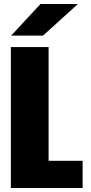

<svg xmlns="http://www.w3.org/2000/svg" viewBox="-20 -934 452 954"><path d="M34 0V-700H221.5V-135H390.5V0ZM193.5 -757H35.5L181 -914H367Z"/></svg>

Font: Trispace SemiCondensed ExtraBold
Style: Regular
Weight: 800
Width: 4
Designer: Tyler Finck
Foundry: Etcetera Type Company
Version: Version 1.210; ttfautohint (v1.8.3)